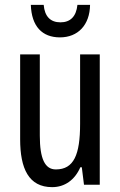

<svg xmlns="http://www.w3.org/2000/svg" viewBox="-20 -812 496 791"><path d="M351 -792H299C294 -743 269 -720 229 -720C188 -720 164 -744 160 -792H107C110 -703 154 -658 227 -658C301 -658 350 -709 351 -792ZM391 -588H310V-302C310 -174 284 -114 210 -114C165 -114 144 -158 144 -253V-588H63V-238C63 -118 98 -41 195 -41C246 -41 288 -70 311 -123H317L326 -51H391Z"/></svg>

Font: Noto Sans Tamil UI ExtraCondensed
Style: Regular
Weight: 400
Width: 2
Designer: Jelle Bosma - Monotype Design Team
Foundry: Monotype Imaging Inc.
Version: Version 2.004